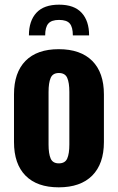

<svg xmlns="http://www.w3.org/2000/svg" viewBox="-20 -800 510 830"><path d="M105 -647Q105 -709.5 137.2 -744.6Q169.4 -779.8 235.4 -779.8Q300.8 -779.8 333 -744.6Q365.2 -709.5 365.2 -647H294.9Q294.9 -682.6 281.7 -698.2Q268.6 -713.9 235.4 -713.9Q202.6 -713.9 189 -698.2Q175.3 -682.6 175.3 -647ZM233.9 9.8Q140.1 9.8 90.3 -40.8Q40.5 -91.3 40.5 -186V-392.1Q40.5 -486.3 90.3 -536.9Q140.1 -587.4 233.9 -587.4Q328.1 -587.4 378.7 -536.9Q429.2 -486.3 429.2 -392.1V-186Q429.2 -91.8 378.7 -41Q328.1 9.8 233.9 9.8ZM234.4 -93.8Q261.2 -93.8 270.5 -114.5Q279.8 -135.3 279.8 -175.3V-402.3Q279.8 -442.9 270.5 -463.6Q261.2 -484.4 234.4 -484.4Q208 -484.4 199 -463.1Q189.9 -441.9 189.9 -402.3V-175.3Q189.9 -135.7 199 -114.7Q208 -93.8 234.4 -93.8Z"/></svg>

Font: Oswald
Style: DemiBold
Weight: 600
Designer: Vernon Adams
Foundry: Vernon Adams
Version: 3.0; ttfautohint (v0.95) -l 8 -r 50 -G 200 -x 0 -w "G" -W -c